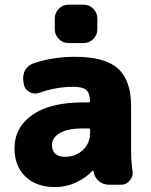

<svg xmlns="http://www.w3.org/2000/svg" viewBox="-20 -796 634 806"><path d="M198.2 -187.5Q198.2 -163.1 212.4 -150.4Q226.6 -137.7 252 -137.7Q297.9 -137.7 328.1 -166.5Q358.4 -195.3 358.4 -239.3V-250Q358.4 -256.8 351.6 -256.8H329.1Q263.7 -256.8 231 -237.3Q198.2 -217.8 198.2 -187.5ZM267.6 -615.2Q244.1 -615.2 227.1 -632.3Q210 -649.4 210 -672.9V-718.8Q210 -742.2 227.1 -759.3Q244.1 -776.4 267.6 -776.4H331.1Q354.5 -776.4 371.6 -759.3Q388.7 -742.2 388.7 -718.8V-672.9Q388.7 -649.4 371.6 -632.3Q354.5 -615.2 331.1 -615.2ZM530.3 -349.6V-165Q530.3 -122.1 536.1 -77.1Q537.1 -73.2 537.1 -69.3Q537.1 -51.8 524.4 -38.1Q510.7 -20.5 488.3 -20.5H437.5Q413.1 -20.5 394.5 -36.1Q376 -51.8 373 -76.2Q373 -78.1 371.1 -78.6Q369.1 -79.1 367.2 -78.1Q342.8 -51.8 307.6 -34.2Q261.7 -10.7 210.9 -10.7Q133.8 -10.7 87.4 -54.2Q41 -97.7 41 -172.9Q41 -261.7 116.2 -314Q191.4 -366.2 329.1 -366.2H351.6Q358.4 -366.2 358.4 -373Q356.4 -404.3 343.8 -417Q328.1 -431.6 287.1 -431.6Q215.8 -431.6 144.5 -406.2Q135.7 -403.3 127 -403.3Q115.2 -403.3 103.5 -410.2Q84 -419.9 80.1 -441.4L78.1 -453.1Q77.1 -460 77.1 -466.8Q77.1 -484.4 85 -501Q97.7 -522.5 121.1 -530.3Q203.1 -557.6 293.9 -557.6Q419.9 -557.6 475.1 -508.3Q530.3 -459 530.3 -349.6Z"/></svg>

Font: Gen Jyuu Gothic Heavy
Style: Bold
Weight: 900
Designer: [Source Han Sans]
Ryoko NISHIZUKA  (kana & ideographs); Paul D. Hunt (Latin, Greek & Cyrillic); Wenlong ZHANG  (bopomofo
Version: Version 1.002.20150607